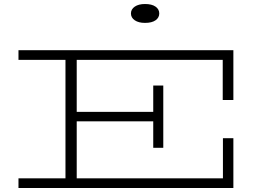

<svg xmlns="http://www.w3.org/2000/svg" viewBox="-20 -936 1321 956"><path d="M1089 -438V-638H362V-379H743V-510H793V-200H743V-332H362V-48H1090V-248H1142V0H72V-48H306V-638H72V-686H1142V-438ZM632 -869Q632 -890 651 -903Q670 -916 702 -916Q736 -916 754.5 -903Q773 -890 773 -869Q773 -848 754.5 -835Q736 -822 702 -822Q670 -822 651 -835Q632 -848 632 -869Z"/></svg>

Font: BioRhyme Expanded Light
Style: Regular
Weight: 300
Width: 7
Designer: Aoife Mooney
Foundry: Aoife Mooney Type
Version: Version 1.000